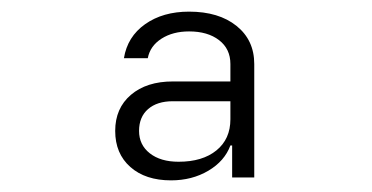

<svg xmlns="http://www.w3.org/2000/svg" viewBox="-20 -760 640 330"><path d="M274 -450Q230 -450 204 -473Q178 -496 178 -535Q178 -574 205 -597Q232 -620 277 -620H376V-650Q376 -676 356.5 -691Q337 -706 305 -706Q277 -706 257.5 -693.5Q238 -681 234 -660H193Q199 -697 229.5 -718.5Q260 -740 305 -740Q356 -740 386.5 -715.5Q417 -691 417 -650V-455H379V-510H376Q366 -483 338 -466.5Q310 -450 274 -450ZM287 -482Q328 -482 352 -501.5Q376 -521 376 -555V-586H277Q250 -586 234.5 -572.5Q219 -559 219 -535Q219 -511 237.5 -496.5Q256 -482 287 -482Z"/></svg>

Font: JetBrains Mono NL ExtraLight
Style: Regular
Weight: 200
Designer: Philipp Nurullin, Konstantin Bulenkov
Foundry: JetBrains
Version: Version 2.304; ttfautohint (v1.8.4.7-5d5b)